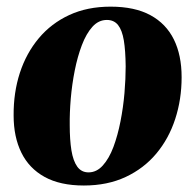

<svg xmlns="http://www.w3.org/2000/svg" viewBox="-20 -558 602 592"><path d="M321 -537.5Q395.5 -537.5 443.8 -511.2Q492 -485 516 -436.5Q540 -388 540 -320Q540 -251.5 520.2 -191Q500.5 -130.5 462 -84.5Q423.5 -38.5 367.2 -12.2Q311 14 238.5 14Q165.5 14 117.5 -12.5Q69.5 -39 45.8 -87.5Q22 -136 22 -202Q21.5 -272.5 41.2 -333.2Q61 -394 99.5 -440Q138 -486 193.8 -511.8Q249.5 -537.5 321 -537.5ZM309.5 -496.5Q284 -496.5 265 -475.5Q246 -454.5 232.5 -419Q219 -383.5 210.5 -340.8Q202 -298 198.2 -254Q194.5 -210 195 -172Q195 -127 200.2 -94.5Q205.5 -62 218.2 -44.2Q231 -26.5 253 -26.5Q278 -26.5 297.2 -48Q316.5 -69.5 329.8 -105Q343 -140.5 351.5 -183.8Q360 -227 363.8 -271.2Q367.5 -315.5 367.5 -353.5Q367 -402 361.8 -433.5Q356.5 -465 344 -480.8Q331.5 -496.5 309.5 -496.5Z"/></svg>

Font: Merriweather 96pt Black
Style: Italic
Weight: 900
Italic angle: -7.8°
Version: Version 2.101